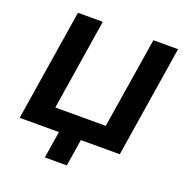

<svg xmlns="http://www.w3.org/2000/svg" viewBox="-152 -838 1085 1141"><g transform="rotate(20 391.0 -267.5)"><path d="M256 170 283 0H35L147 -705H304L213 -130H532L624 -705H780L668 0H422L395 170Z"/></g></svg>

Font: Nunito Sans 11pt ExtraBold
Style: Italic
Weight: 800
Italic angle: -9°
Version: Version 3.101;gftools[0.9.27]